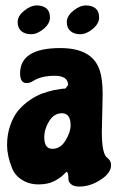

<svg xmlns="http://www.w3.org/2000/svg" viewBox="-20 -668 429 707"><path d="M143 -162Q143 -120 173 -120Q203 -120 221.5 -151Q240 -182 240 -206Q240 -251 208 -251Q179 -251 161 -222Q143 -193 143 -162ZM358 -321 355 -182Q355 -99 376 -86Q389 -76 389 -60Q389 -31 350.5 -6Q312 19 272 19Q252 19 242 10.5Q232 2 232 -8Q232 -35 225 -35Q224 -35 212.5 -23.5Q201 -12 178.5 -0.5Q156 11 121.5 11Q87 11 60.5 -6Q34 -23 24 -50Q6 -95 6 -134Q6 -173 18 -207Q30 -241 48 -262Q66 -283 90 -299.5Q114 -316 135 -323.5Q156 -331 178 -336Q209 -342 221 -342L231 -355Q230 -389 181.5 -389Q133 -389 102 -370Q90 -362 78 -362Q54 -362 54 -398Q54 -491 202 -491Q316 -491 345 -415Q358 -381 358 -321ZM296.5 -648Q319 -648 332 -637Q345 -626 345 -603.5Q345 -581 321.5 -561.5Q298 -542 275.5 -542Q253 -542 239.5 -553.5Q226 -565 226 -587Q226 -609 250 -628.5Q274 -648 296.5 -648ZM115.5 -648Q138 -648 151 -637Q164 -626 164 -603.5Q164 -581 140.5 -561.5Q117 -542 94.5 -542Q72 -542 58.5 -553.5Q45 -565 45 -587Q45 -609 69 -628.5Q93 -648 115.5 -648Z"/></svg>

Font: Chicle
Style: Regular
Weight: 400
Designer: Angel Koziupa and Alejandro Paul
Foundry: Angel Koziupa and Alejandro Paul
Version: Version 1.000